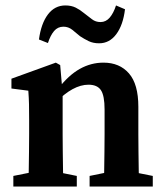

<svg xmlns="http://www.w3.org/2000/svg" viewBox="-20 -685 603 705"><path d="M361 0Q362 -21 362.5 -55Q363 -89 363.5 -126.5Q364 -164 364 -193V-283Q364 -334 350.5 -354Q337 -374 305 -374Q248 -374 184 -308L177 -360H194Q232 -409 273 -432Q314 -455 360 -455Q419 -455 453.5 -415.5Q488 -376 488 -293V-193Q488 -164 488.5 -126.5Q489 -89 489.5 -55Q490 -21 491 0ZM29 0V-39L119 -57H173L262 -39V0ZM84 0Q85 -21 85.5 -55.5Q86 -90 86.5 -127.5Q87 -165 87 -193V-243Q87 -281 86.5 -302.5Q86 -324 84 -352L22 -360V-396L185 -455L201 -446L210 -342V-193Q210 -165 210.5 -127.5Q211 -90 211.5 -55.5Q212 -21 213 0ZM309 0V-39L397 -57H451L541 -39V0ZM123 -540Q131 -599 156 -632Q181 -665 220 -665Q242 -665 258 -657Q274 -649 287 -638Q304 -625 317.5 -614.5Q331 -604 349 -604Q369 -604 383 -620.5Q397 -637 406 -665L439 -651Q432 -593 407 -559.5Q382 -526 344 -526Q322 -526 305.5 -534Q289 -542 274 -552Q260 -564 245.5 -575.5Q231 -587 213 -587Q192 -587 178.5 -571Q165 -555 156 -527Z"/></svg>

Font: Lisu Bosa Black
Style: Regular
Weight: 900
Designer: David Morse, Annie Olsen, Victor Gaultney, Frank Grießhammer (Latin)
Foundry: SIL International
Version: Version 2.000